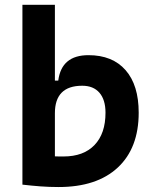

<svg xmlns="http://www.w3.org/2000/svg" viewBox="-20 -752 626 782"><path d="M218.3 9.8Q181.2 9.8 145 7.1Q108.9 4.4 71.3 0V-732.4H203.6V-423.8H217.3Q230.5 -527.3 340.3 -527.3Q438 -527.3 491.5 -466.3Q544.9 -405.3 544.9 -293Q544.9 -148.9 459.7 -69.6Q374.5 9.8 218.3 9.8ZM203.6 -291V-115.2Q212.4 -114.7 221.2 -114.7Q230 -114.7 238.8 -114.7Q320.3 -114.7 365 -161.4Q409.7 -208 409.7 -293Q409.7 -345.7 385 -374.3Q360.4 -402.8 314.9 -402.8Q203.6 -402.8 203.6 -291Z"/></svg>

Font: Cascadia Code NF
Style: Bold
Weight: 700
Monospace: yes
Designer: Aaron Bell
Foundry: Saja Typeworks
Version: Version 2404.023; ttfautohint (v1.8.4)